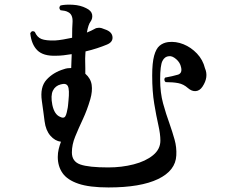

<svg xmlns="http://www.w3.org/2000/svg" viewBox="-20 -802 1040 844"><path d="M457 22Q373 22 324.5 5.5Q276 -11 255 -41Q234 -71 234 -112Q234 -130 238 -146.5Q242 -163 248 -179Q222 -182 201.5 -205.5Q181 -229 176 -269Q174 -288 170.5 -311Q167 -334 164 -358Q155 -419 184.5 -451.5Q214 -484 261 -498Q269 -501 277 -502Q285 -503 293 -503Q294 -517 294 -531Q294 -545 295 -557V-564Q277 -561 259.5 -559Q242 -557 226 -557Q170 -555 144 -581Q118 -607 113 -656Q120 -670 133 -662Q143 -638 162.5 -630.5Q182 -623 221 -624Q238 -625 258 -628.5Q278 -632 297 -636Q297 -658 297.5 -676.5Q298 -695 299 -707Q300 -739 279 -749Q272 -753 263.5 -754.5Q255 -756 246 -757Q236 -768 246 -778Q268 -783 301 -781Q334 -779 359 -766Q382 -755 385 -738Q388 -721 378 -707Q368 -694 362 -659Q372 -663 380.5 -667Q389 -671 396 -675Q404 -680 415 -680Q426 -680 441 -673Q472 -663 474.5 -640Q477 -617 450 -606Q431 -598 406.5 -590Q382 -582 356 -576L355 -560Q354 -545 354.5 -530.5Q355 -516 355 -503Q355 -497 355 -490.5Q355 -484 355 -478Q379 -457 383 -429Q387 -401 377 -366Q363 -318 344 -277.5Q325 -237 310.5 -201.5Q296 -166 296 -132Q296 -92 333 -79Q370 -66 456 -66Q515 -66 567.5 -79.5Q620 -93 652.5 -119.5Q685 -146 685 -184Q685 -213 676 -252.5Q667 -292 658 -346Q649 -400 649 -470Q649 -526 657.5 -557Q666 -588 681.5 -601Q697 -614 719 -617Q753 -621 786.5 -607.5Q820 -594 846 -566.5Q872 -539 881 -502Q898 -463 870 -421Q858 -403 840.5 -401.5Q823 -400 806 -415Q787 -432 764 -436.5Q741 -441 708 -441Q703 -445 702.5 -451Q702 -457 706 -461Q718 -463 736 -467Q754 -471 763 -474Q782 -481 776 -506Q772 -527 754.5 -542Q737 -557 723 -555Q704 -554 694 -534Q684 -514 684 -453Q684 -394 697 -347Q710 -300 725 -259Q738 -222 747.5 -188Q757 -154 755 -119Q752 -52 675 -15Q598 22 457 22ZM245 -288Q257 -282 264 -287Q271 -292 276 -320Q278 -328 279 -338Q280 -348 281 -359Q286 -408 278.5 -423Q271 -438 247 -431Q223 -425 212.5 -403.5Q202 -382 210 -341Q219 -298 245 -288Z"/></svg>

Font: Zen Old Mincho
Style: Bold
Weight: 700
Designer: Yoshimichi Ohira
Foundry: Positype
Version: Version 1.500